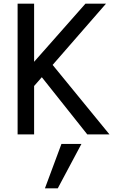

<svg xmlns="http://www.w3.org/2000/svg" viewBox="-20 -728 630 1047"><path d="M295 299H225L315 57H424ZM577 5H456L208 -307L166 -259V5H76V-708H166V-391L446 -708H558L267 -374Z"/></svg>

Font: LXGW 975 Gothic SC
Style: Regular
Weight: 400
Version: Version 2.01;February 25, 2021